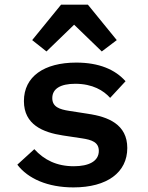

<svg xmlns="http://www.w3.org/2000/svg" viewBox="-20 -799 640 831"><path d="M297.9 12.1C443.9 12.1 530.9 -52.9 530.9 -158.4C530.9 -261 447.8 -293.7 360.8 -306.5L279.1 -319.2C237.6 -325.6 206.3 -336.3 206.3 -374.3C206.3 -414.8 241.5 -436.4 305.8 -436.4C380.7 -436.4 428.6 -407 456.7 -375.4L523.4 -447.4C478.3 -498.2 408.4 -528.1 310 -528.1C170.8 -528.1 83.5 -467.7 83.5 -361.5C83.5 -258.9 166.5 -225.9 252.1 -212.7L334.5 -200.3C377.1 -193.9 407.7 -183.6 407.7 -146C407.7 -101.2 364.7 -79.5 299.4 -79.5C225.9 -79.5 171.2 -106.5 128.6 -153.4L55 -86.3C100.9 -25.9 186.1 12.1 297.9 12.1ZM119.3 -625.4 181.1 -576.3 300.8 -692.1 420.5 -576.3 485.4 -625.4 360.4 -778.8H244.3Z"/></svg>

Font: Margiela Mono SemiBold
Style: Regular
Weight: 600
Designer: Mike Abbink, Paul van der Laan, Pieter van Rosmalen
Foundry: Bold Monday
Version: Version 2.003 2021